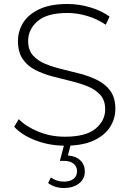

<svg xmlns="http://www.w3.org/2000/svg" viewBox="-20 -725 649 962"><path d="M306 5Q228 5 158.5 -21.5Q89 -48 51 -90L74 -128Q110 -91 172 -65.5Q234 -40 305 -40Q410 -40 458.5 -80Q507 -120 507 -177Q507 -222 483 -249Q459 -276 420 -292Q381 -308 334.5 -319Q288 -330 241.5 -342.5Q195 -355 156 -375Q117 -395 93.5 -429.5Q70 -464 70 -519Q70 -569 96 -611Q122 -653 177 -679Q232 -705 318 -705Q376 -705 432.5 -688Q489 -671 529 -642L510 -601Q466 -631 415.5 -645.5Q365 -660 318 -660Q216 -660 168.5 -619Q121 -578 121 -520Q121 -475 144.5 -448Q168 -421 207 -405Q246 -389 292.5 -378Q339 -367 385.5 -354.5Q432 -342 471 -322Q510 -302 534 -268Q558 -234 558 -180Q558 -130 531 -88Q504 -46 448.5 -20.5Q393 5 306 5ZM300 217Q254 217 221 192L235 164Q263 185 300 185Q330 185 348 171.5Q366 158 366 132Q366 110 349 95.5Q332 81 300 81H280L303 -6H336L320 54Q360 57 382.5 78.5Q405 100 405 134Q405 172 375.5 194.5Q346 217 300 217Z"/></svg>

Font: Montserrat Light
Style: Regular
Weight: 300
Designer: Julieta Ulanovsky
Foundry: Julieta Ulanovsky
Version: Version 9.000; ttfautohint (v1.8.4.7-5d5b)